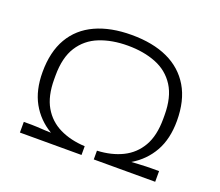

<svg xmlns="http://www.w3.org/2000/svg" viewBox="-116 -865 1180 1031"><g transform="rotate(20 473.5 -349.0)"><path d="M87 0V-61H132Q143 -61 163.5 -60Q184 -59 206 -57.5Q228 -56 244 -56Q170 -100 130 -172Q90 -244 90 -347Q90 -463 135.5 -541Q181 -619 267 -658.5Q353 -698 473 -698Q594 -698 679.5 -658.5Q765 -619 811.5 -541Q858 -463 858 -347Q858 -244 817.5 -172Q777 -100 703 -56Q721 -57 743.5 -58.5Q766 -60 786.5 -60.5Q807 -61 816 -61H860V0H509V-50Q591 -54 653 -84.5Q715 -115 750 -175.5Q785 -236 785 -332V-353Q785 -456 745 -518.5Q705 -581 634.5 -609Q564 -637 473 -637Q383 -637 312.5 -609Q242 -581 202 -518.5Q162 -456 162 -353V-332Q162 -236 197 -175.5Q232 -115 294.5 -84.5Q357 -54 439 -50V0Z"/></g></svg>

Font: Archivo Expanded ExtraLight
Style: Regular
Weight: 250
Width: 7
Designer: Hector Gatti
Foundry: Omnibus-Type
Version: Version 2.001